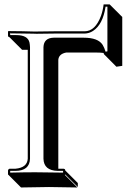

<svg xmlns="http://www.w3.org/2000/svg" viewBox="-20 -786 584 865"><path d="M145 -644 223.1 -645H360.8Q409.2 -645 435.1 -714.8Q443.8 -739.7 446.8 -766.1H474.1L530.8 -709.5V-489.3L504.4 -485.4L448.2 -542Q447.3 -545.4 446.8 -547.4Q432.6 -549.3 413.6 -549.3H278.3Q245.1 -543 242.7 -516.6V-25.9H267.1Q270 -25.4 272 -23.9Q273.9 -21 273.9 -18.1L330.6 38.6V56.6L273.9 0L272 2L328.6 58.6Q327.6 58.6 200.7 56.6L74.7 58.6L18.1 2L16.1 0V-18.1Q17.6 -24.9 23.9 -25.9H49.8Q102.5 -30.8 105 -70.8V-561.5H79.6L22.9 -618.2Q20 -618.7 18.1 -620.1Q16.1 -623 16.1 -626V-644L18.1 -646Q87.9 -645.5 130.4 -644Q141.1 -644 145 -644ZM27.3 -635.7 25.9 -639.6V-627.9H53.2Q105 -627.9 112.8 -594.7Q114.7 -585 115.2 -573.2V-70.8Q113.3 -16.6 49.8 -16.1H25.9V-8.3Q107.4 -10.3 144 -9.8Q174.3 -9.8 264.2 -8.3V-16.1H240.2Q177.2 -17.6 175.8 -70.8V-573.2Q177.2 -615.2 222.2 -616.2H356.9Q421.9 -616.2 442.4 -584Q450.2 -571.3 455.6 -553.2L463.9 -554.7V-755.9H455.6Q443.4 -675.3 398.9 -646.5Q381.8 -635.3 360.8 -634.8H223.1L145 -633.8Q140.6 -633.8 129.9 -634.3Q88.9 -635.3 27.3 -635.7Z"/></svg>

Font: Linux Biolinum Shadow O
Style: Bold
Weight: 700
Designer: Philipp H. Poll
Foundry: Philipp H. Poll
Version: Version 0.9.2